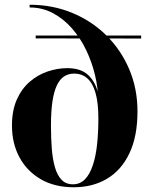

<svg xmlns="http://www.w3.org/2000/svg" viewBox="-20 -780 650 810"><path d="M291 10Q210.5 10 152.2 -23.8Q94 -57.5 62.2 -116.2Q30.5 -175 30.5 -250Q30.5 -314 51 -360Q71.5 -406 105.5 -435.2Q139.5 -464.5 181 -478.5Q222.5 -492.5 264 -492.5Q319.5 -492.5 350.2 -465Q381 -437.5 393.2 -389.5Q405.5 -341.5 405.5 -280.5H395Q395 -345.5 383.2 -387.2Q371.5 -429 348.8 -449.2Q326 -469.5 292.5 -469.5Q268.5 -469.5 250.2 -457.5Q232 -445.5 219.8 -419.5Q207.5 -393.5 201.2 -351.8Q195 -310 195 -250Q195 -198 198.5 -153Q202 -108 211.8 -74.2Q221.5 -40.5 239.8 -21.5Q258 -2.5 288 -2.5Q317.5 -2.5 338 -23.2Q358.5 -44 371.2 -81.8Q384 -119.5 389.5 -170.2Q395 -221 395 -280.5L394 -356Q394 -407.5 381 -462.5Q368 -517.5 343.8 -568.2Q319.5 -619 284 -659.8Q248.5 -700.5 203.5 -724.5Q158.5 -748.5 105 -748.5V-760Q201 -760 283.8 -726Q366.5 -692 428.5 -630.8Q490.5 -569.5 525.2 -487.8Q560 -406 560 -310Q560 -205 526.2 -133.8Q492.5 -62.5 432 -26.2Q371.5 10 291 10ZM130.5 -618V-630H575.5V-617.5Z"/></svg>

Font: Bodoni Moda 18pt
Style: Bold
Weight: 700
Designer: Owen Earl
Foundry: indestructible type
Version: Version 2.004